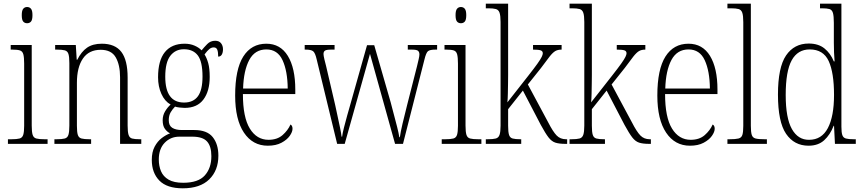

<svg xmlns="http://www.w3.org/2000/svg" viewBox="-20 -780 4675 1041"><path d="M127 -654Q114 -654 106 -663Q98 -672 98 -698Q98 -723 106 -732.5Q114 -742 127 -742Q140 -742 148 -732.5Q156 -723 156 -698Q156 -672 148 -663Q140 -654 127 -654ZM23 0V-25H42Q71 -25 86 -29Q101 -33 106 -49Q111 -65 111 -98V-435Q111 -469 106.5 -485.5Q102 -502 88.5 -506.5Q75 -511 48 -511H38V-536H152V-99Q152 -65 157 -49Q162 -33 177 -29Q192 -25 221 -25H238V0Z M275 0V-25H287Q316 -25 331 -29Q346 -33 351 -49Q356 -65 356 -99V-438Q356 -472 351 -487.5Q346 -503 331.5 -507Q317 -511 289 -511H279V-536H391L396 -456H399Q421 -500 452 -521.5Q483 -543 532 -543Q604 -543 638 -498.5Q672 -454 672 -359V-99Q672 -65 677 -49Q682 -33 696 -29Q710 -25 739 -25H746V0H631V-361Q631 -428 607.5 -469Q584 -510 526 -510Q462 -510 429.5 -462.5Q397 -415 397 -331V-98Q397 -64 402 -48.5Q407 -33 422 -29Q437 -25 466 -25H474V0Z M971 241Q885 241 844 199Q803 157 803 87Q803 44 818.5 15Q834 -14 857 -31.5Q880 -49 902 -57Q886 -65 874 -81.5Q862 -98 862 -128Q862 -155 875.5 -177Q889 -199 905 -213Q873 -231 855 -271Q837 -311 837 -361Q837 -452 874 -497.5Q911 -543 981 -543Q1011 -543 1035 -532.5Q1059 -522 1073 -507Q1086 -523 1103.5 -541Q1121 -559 1147 -559Q1168 -559 1178.5 -545.5Q1189 -532 1189 -513Q1189 -495 1182.5 -484Q1176 -473 1163 -473Q1163 -498 1158 -510.5Q1153 -523 1139 -523Q1126 -523 1115 -514Q1104 -505 1089 -485Q1101 -466 1109 -437.5Q1117 -409 1117 -363Q1117 -286 1083 -240.5Q1049 -195 981 -195Q970 -195 953.5 -197Q937 -199 929 -202Q916 -189 905.5 -171.5Q895 -154 895 -128Q895 -99 914 -87Q933 -75 966 -75H1033Q1103 -75 1133.5 -36.5Q1164 2 1164 64Q1164 144 1114.5 192.5Q1065 241 971 241ZM978 -224Q1028 -224 1053 -258Q1078 -292 1078 -365Q1078 -446 1052.5 -479.5Q1027 -513 977 -513Q931 -513 903.5 -477.5Q876 -442 876 -364Q876 -224 978 -224ZM973 211Q1055 211 1090.5 171Q1126 131 1126 67Q1126 13 1102.5 -13Q1079 -39 1023 -39H952Q905 -39 873 -6Q841 27 841 85Q841 120 853 148.5Q865 177 894 194Q923 211 973 211Z M1432 10Q1350 10 1302.5 -61Q1255 -132 1255 -262Q1255 -404 1299 -473.5Q1343 -543 1424 -543Q1500 -543 1540.5 -477Q1581 -411 1581 -294V-270H1297Q1297 -144 1334.5 -83Q1372 -22 1436 -22Q1483 -22 1512 -47.5Q1541 -73 1555 -105Q1566 -99 1566 -82Q1566 -65 1551 -43.5Q1536 -22 1506 -6Q1476 10 1432 10ZM1540 -300Q1539 -395 1512 -453.5Q1485 -512 1424 -512Q1362 -512 1331.5 -455Q1301 -398 1298 -300Z M1697 -458Q1689 -493 1678 -502Q1667 -511 1638 -511H1632V-536H1794V-511H1775Q1750 -511 1742 -505.5Q1734 -500 1734 -487Q1734 -479 1739 -457.5Q1744 -436 1748 -422L1797 -212Q1802 -188 1809.5 -154Q1817 -120 1823.5 -88.5Q1830 -57 1832 -39H1835Q1837 -57 1845 -88.5Q1853 -120 1862.5 -154Q1872 -188 1879 -212L1970 -535H2009L2098 -226Q2104 -202 2114 -165Q2124 -128 2133 -92.5Q2142 -57 2145 -36H2148Q2152 -65 2162.5 -109.5Q2173 -154 2188 -213L2241 -421Q2246 -442 2250 -459Q2254 -476 2254 -485Q2254 -498 2246.5 -504.5Q2239 -511 2213 -511H2191V-536H2350V-511H2340Q2311 -511 2300.5 -502.5Q2290 -494 2281 -456L2165 0H2122L1986 -488L1849 0H1808Z M2479 -654Q2466 -654 2458 -663Q2450 -672 2450 -698Q2450 -723 2458 -732.5Q2466 -742 2479 -742Q2492 -742 2500 -732.5Q2508 -723 2508 -698Q2508 -672 2500 -663Q2492 -654 2479 -654ZM2375 0V-25H2394Q2423 -25 2438 -29Q2453 -33 2458 -49Q2463 -65 2463 -98V-435Q2463 -469 2458.5 -485.5Q2454 -502 2440.5 -506.5Q2427 -511 2400 -511H2390V-536H2504V-99Q2504 -65 2509 -49Q2514 -33 2529 -29Q2544 -25 2573 -25H2590V0Z M2614 0V-25H2624Q2653 -25 2668 -29Q2683 -33 2688.5 -49Q2694 -65 2694 -99V-661Q2694 -695 2688.5 -711Q2683 -727 2668.5 -731Q2654 -735 2627 -735H2614V-760H2735V-374Q2735 -354 2734.5 -326.5Q2734 -299 2733.5 -272Q2733 -245 2731 -225L2844 -369Q2877 -411 2894 -435Q2911 -459 2917 -471.5Q2923 -484 2923 -491Q2923 -503 2911.5 -507Q2900 -511 2870 -511V-536H3025V-511Q3004 -511 2990.5 -503Q2977 -495 2960 -473.5Q2943 -452 2913 -411L2842 -322L2952 -117Q2978 -66 2998 -45.5Q3018 -25 3049 -25H3055V0H3045Q3012 0 2991.5 -6.5Q2971 -13 2954 -35Q2937 -57 2912 -103L2815 -289L2735 -188V-98Q2735 -64 2740 -48.5Q2745 -33 2759.5 -29Q2774 -25 2802 -25H2806V0Z M3068 0V-25H3078Q3107 -25 3122 -29Q3137 -33 3142.5 -49Q3148 -65 3148 -99V-661Q3148 -695 3142.5 -711Q3137 -727 3122.5 -731Q3108 -735 3081 -735H3068V-760H3189V-374Q3189 -354 3188.5 -326.5Q3188 -299 3187.5 -272Q3187 -245 3185 -225L3298 -369Q3331 -411 3348 -435Q3365 -459 3371 -471.5Q3377 -484 3377 -491Q3377 -503 3365.5 -507Q3354 -511 3324 -511V-536H3479V-511Q3458 -511 3444.5 -503Q3431 -495 3414 -473.5Q3397 -452 3367 -411L3296 -322L3406 -117Q3432 -66 3452 -45.5Q3472 -25 3503 -25H3509V0H3499Q3466 0 3445.5 -6.5Q3425 -13 3408 -35Q3391 -57 3366 -103L3269 -289L3189 -188V-98Q3189 -64 3194 -48.5Q3199 -33 3213.5 -29Q3228 -25 3256 -25H3260V0Z M3721 10Q3639 10 3591.5 -61Q3544 -132 3544 -262Q3544 -404 3588 -473.5Q3632 -543 3713 -543Q3789 -543 3829.5 -477Q3870 -411 3870 -294V-270H3586Q3586 -144 3623.5 -83Q3661 -22 3725 -22Q3772 -22 3801 -47.5Q3830 -73 3844 -105Q3855 -99 3855 -82Q3855 -65 3840 -43.5Q3825 -22 3795 -6Q3765 10 3721 10ZM3829 -300Q3828 -395 3801 -453.5Q3774 -512 3713 -512Q3651 -512 3620.5 -455Q3590 -398 3587 -300Z M3924 0V-25H3935Q3968 -25 3984 -29Q4000 -33 4005 -48.5Q4010 -64 4010 -98V-660Q4010 -695 4004.5 -711Q3999 -727 3984.5 -731Q3970 -735 3943 -735H3924V-760H4051V-98Q4051 -64 4056 -48.5Q4061 -33 4077 -29Q4093 -25 4126 -25H4138V0Z M4364 10Q4286 10 4242 -54.5Q4198 -119 4198 -267Q4198 -415 4242 -479.5Q4286 -544 4365 -544Q4417 -544 4450 -517.5Q4483 -491 4501 -447H4505Q4503 -471 4502 -497Q4501 -523 4501 -548V-656Q4501 -693 4496 -710Q4491 -727 4477 -731Q4463 -735 4436 -735H4426V-760H4542V-93Q4542 -62 4547 -47.5Q4552 -33 4566.5 -29Q4581 -25 4609 -25H4620V0H4507L4502 -98H4500Q4481 -49 4448.5 -19.5Q4416 10 4364 10ZM4367 -22Q4435 -22 4468.5 -85.5Q4502 -149 4502 -265Q4502 -386 4473 -449Q4444 -512 4370 -512Q4305 -512 4272.5 -453Q4240 -394 4240 -265Q4240 -140 4273.5 -80.5Q4307 -21 4367 -22Z"/></svg>

Font: Noto Serif Tamil Condensed ExtraLight
Style: Italic
Weight: 200
Width: 3
Italic angle: -12°
Designer: Indian Type Foundry, Tom Grace, and the Monotype Design Team
Foundry: Monotype Imaging Inc.
Version: Version 2.003; ttfautohint (v1.8.4.7-5d5b)